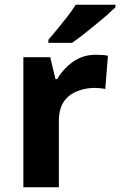

<svg xmlns="http://www.w3.org/2000/svg" viewBox="-20 -786 505 806"><path d="M382.8 -556.2Q388.7 -556.2 409.2 -555.2Q420.9 -554.7 433.1 -551.8L421.9 -412.1Q416.5 -414.1 401.4 -415.5Q388.2 -417 377.9 -417Q339.4 -417 304.7 -403.3Q270 -390.1 248.5 -360.4Q227.1 -329.1 227.1 -277.8V0H78.1V-545.9H190.9L212.9 -454.1H220.2Q244.6 -496.6 286.1 -526.4Q327.6 -556.2 382.8 -556.2ZM464.8 -755.9 428.2 -721.7Q420.9 -715.8 404.3 -701.9Q387.7 -688 378.4 -680.2Q353 -659.2 326.7 -638.7Q301.8 -619.6 282.2 -606H183.1V-619.1L220.7 -663.6Q244.1 -691.9 263.2 -716.8Q281.2 -739.7 297.9 -766.1H464.8Z"/></svg>

Font: Droid Sans Thai
Style: Bold
Weight: 700
Designer: Steve Matteson
Foundry: Ascender Corporation
Version: Version 1.00